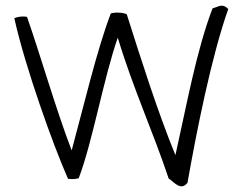

<svg xmlns="http://www.w3.org/2000/svg" viewBox="-20 -644 864 683"><path d="M31 -579C69 -407 169 -127 222 -8C236 -6 249 -7 260 -10C309 -138 349 -368 399 -510C452 -333 525 -174 580 -9C597 1 623 38 647 6C679 -175 732 -443 792 -612C771 -633 760 -621 736 -614C679 -465 645 -275 604 -92C540 -249 484 -426 431 -593C419 -600 387 -601 374 -596C324 -464 280 -275 235 -109C182 -245 119 -463 76 -584C63 -587 42 -585 31 -579Z"/></svg>

Font: Comica
Style: Rg
Weight: 400
Designer: Jasper
Foundry: KineticPlasma Fonts/Cannot Into Space Fonts
Version: Version 0.89